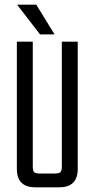

<svg xmlns="http://www.w3.org/2000/svg" viewBox="-20 -800 404 820"><path d="M244 -622H312V-79Q312 0 233 0H131Q52 0 52 -79V-622H120V-90Q120 -70 126 -64.5Q132 -59 151 -59H213Q232 -59 238 -64.5Q244 -70 244 -90ZM213 -653H151L53 -780H135Z"/></svg>

Font: Teko Light
Style: Regular
Weight: 300
Designer: Manushi Parikh, Jonny Pinhorn
Foundry: Indian Type Foundry
Version: Version 1.105;PS 1.0;hotconv 1.0.78;makeotf.lib2.5.61930; tt